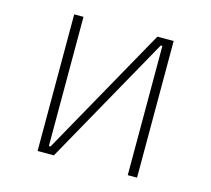

<svg xmlns="http://www.w3.org/2000/svg" viewBox="-89 -693 877 798"><g transform="rotate(15 350.0 -294.0)"><path d="M136 0V-588H176V-32H183L494 -588H564V0H524V-556H517L206 0Z"/></g></svg>

Font: Martian Mono Thin
Style: Regular
Weight: 100
Monospace: yes
Designer: Roman Shamin
Foundry: Evil Martians
Version: Version 1.000; ttfautohint (v1.8.4.7-5d5b)